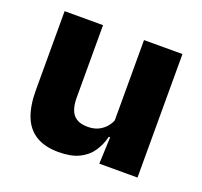

<svg xmlns="http://www.w3.org/2000/svg" viewBox="-95 -599 755 718"><g transform="rotate(20 283.0 -240.5)"><path d="M46.5 -491.5H199.5V-202.5Q199.5 -175.5 206.5 -155.8Q213.5 -136 230 -125.2Q246.5 -114.5 275 -114.5Q299 -114.5 316.8 -123Q334.5 -131.5 346.8 -146Q359 -160.5 365 -178L388.5 -106.5H362.5Q354.5 -73.5 336.2 -46.5Q318 -19.5 286.2 -4Q254.5 11.5 205 11.5Q150.5 11.5 115.2 -9.8Q80 -31 63.2 -73Q46.5 -115 46.5 -178ZM362.5 -491.5H515.5V0H363.5L368.5 -123L362.5 -137Z"/></g></svg>

Font: Anek Kannada Medium
Style: Bold
Weight: 700
Version: Version 1.003